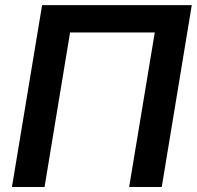

<svg xmlns="http://www.w3.org/2000/svg" viewBox="-20 -748 787 768"><path d="M747.1 -727.5 627 0H496.6L599.1 -618.2H260.3L158.2 0H27.8L148.4 -727.5Z"/></svg>

Font: Inter SemiBold
Style: Italic
Weight: 600
Italic angle: -9.3988°
Designer: Rasmus Andersson
Foundry: rsms
Version: Version 4.001;git-66647c0bb